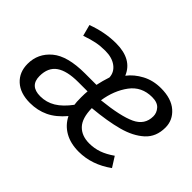

<svg xmlns="http://www.w3.org/2000/svg" viewBox="-103 -775 1023 1023"><g transform="rotate(45 408.5 -263.0)"><path d="M442 -450Q471 -488 518 -513Q565 -538 624 -538Q702 -538 745.5 -500Q789 -462 789 -406Q789 -336 743.5 -294.5Q698 -253 622.5 -232.5Q547 -212 438 -202Q439 -127 471.5 -93Q504 -59 561 -59Q599 -59 633 -71Q667 -83 704 -109L740 -52Q651 12 553 12Q491 12 447 -13Q403 -38 380 -84Q337 -33 289.5 -10.5Q242 12 185 12Q112 12 70.5 -26Q29 -64 29 -127Q29 -205 89.5 -256Q150 -307 282 -307H368Q376 -345 389 -384Q387 -422 355.5 -445.5Q324 -469 273 -469Q237 -469 206.5 -463Q176 -457 133 -442L116 -506Q202 -538 285 -538Q406 -538 442 -450ZM443 -266Q577 -280 639 -309Q701 -338 701 -403Q701 -429 682.5 -450Q664 -471 624 -471Q545 -471 500.5 -411Q456 -351 443 -266ZM289 -249Q204 -249 162 -219.5Q120 -190 120 -126Q120 -52 199 -52Q245 -52 284 -75.5Q323 -99 360 -149Q357 -164 357 -203Q357 -231 359 -249Z"/></g></svg>

Font: FiraGO Book
Style: Italic
Weight: 350
Italic angle: -8°
Designer: bBox Type GmbH
Foundry: bBox Type GmbH
Version: Version 1.001